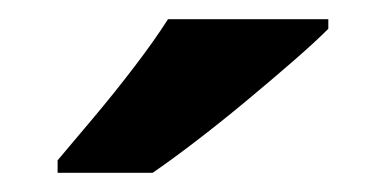

<svg xmlns="http://www.w3.org/2000/svg" viewBox="-20 -786 402 200"><path d="M322 -756Q308 -742 285 -722Q262 -702 235.5 -680Q209 -658 183.5 -638.5Q158 -619 139 -606H40V-619Q56 -638 77.5 -663.5Q99 -689 120 -716.5Q141 -744 155 -766H322Z"/></svg>

Font: Noto Sans Hanifi Rohingya
Style: Regular
Weight: 400
Designer: Monotype Design Team and DaltonMaag
Foundry: Google LLC
Version: Version 2.101